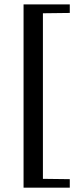

<svg xmlns="http://www.w3.org/2000/svg" viewBox="-20 -723 349 868"><path d="M86.5 125.5V-703H295.5V-664.5L174 -663V85.5L295.5 87V125.5Z"/></svg>

Font: Newsreader 24pt SemiBold
Style: Regular
Weight: 600
Designer: Hugues Gentile
Foundry: Production Type
Version: Version 1.003